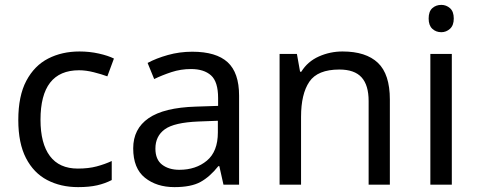

<svg xmlns="http://www.w3.org/2000/svg" viewBox="-20 -757 1957 787"><path d="M300 10Q229 10 173.5 -19Q118 -48 86.5 -109Q55 -170 55 -265Q55 -364 88 -426Q121 -488 177.5 -517Q234 -546 306 -546Q347 -546 385 -537.5Q423 -529 447 -517L420 -444Q396 -453 364 -461Q332 -469 304 -469Q146 -469 146 -266Q146 -169 184.5 -117.5Q223 -66 299 -66Q343 -66 376.5 -75Q410 -84 438 -97V-19Q411 -5 378.5 2.5Q346 10 300 10Z M768 -545Q866 -545 913 -502Q960 -459 960 -365V0H896L879 -76H875Q840 -32 801.5 -11Q763 10 695 10Q622 10 574 -28.5Q526 -67 526 -149Q526 -229 589 -272.5Q652 -316 783 -320L874 -323V-355Q874 -422 845 -448Q816 -474 763 -474Q721 -474 683 -461.5Q645 -449 612 -433L585 -499Q620 -518 668 -531.5Q716 -545 768 -545ZM794 -259Q694 -255 655.5 -227Q617 -199 617 -148Q617 -103 644.5 -82Q672 -61 715 -61Q783 -61 828 -98.5Q873 -136 873 -214V-262Z M1384 -546Q1480 -546 1529 -499.5Q1578 -453 1578 -349V0H1491V-343Q1491 -408 1462 -440Q1433 -472 1371 -472Q1282 -472 1248 -422Q1214 -372 1214 -278V0H1126V-536H1197L1210 -463H1215Q1241 -505 1287 -525.5Q1333 -546 1384 -546Z M1832 -536V0H1744V-536ZM1789 -737Q1809 -737 1824.5 -723.5Q1840 -710 1840 -681Q1840 -653 1824.5 -639Q1809 -625 1789 -625Q1767 -625 1752 -639Q1737 -653 1737 -681Q1737 -710 1752 -723.5Q1767 -737 1789 -737Z"/></svg>

Font: Noto Sans Tai Tham
Style: Regular
Weight: 400
Designer: Monotype Design Team 2013. Revised by David WIlliams 2020
Foundry: Monotype Imaging Inc.
Version: Version 2.002